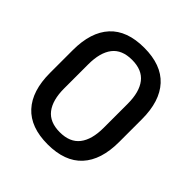

<svg xmlns="http://www.w3.org/2000/svg" viewBox="-179 -787 934 934"><g transform="rotate(45 288.0 -319.5)"><path d="M287.5 13Q170 13 110 -52.2Q50 -117.5 50 -241V-398Q50 -521.5 109.8 -586.8Q169.5 -652 287.5 -652Q405.5 -652 465.5 -586.8Q525.5 -521.5 525.5 -398V-241Q525.5 -117.5 465.5 -52.2Q405.5 13 287.5 13ZM287.5 -70.5Q357 -70.5 390.2 -113.2Q423.5 -156 423.5 -236.5V-402Q423.5 -483 390.2 -525.8Q357 -568.5 287.5 -568.5Q218 -568.5 185 -525.8Q152 -483 152 -402V-236.5Q152 -156 185.2 -113.2Q218.5 -70.5 287.5 -70.5Z"/></g></svg>

Font: Anek Devanagari Medium Medium
Style: Regular
Weight: 500
Version: Version 1.003